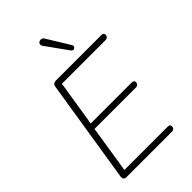

<svg xmlns="http://www.w3.org/2000/svg" viewBox="-274 -1043 1145 1145"><g transform="rotate(-45 298.5 -471.0)"><path d="M85 0Q72 0 66 -7Q60 -14 62 -27L166 -682Q168 -694 175 -699.5Q182 -705 193 -705H576Q586 -705 591.5 -701.5Q597 -698 597 -690Q597 -677 590 -671.5Q583 -666 574 -666H206L160 -377H504Q514 -377 519.5 -373.5Q525 -370 525 -362Q525 -349 518 -343.5Q511 -338 502 -338H153L106 -39H470Q480 -39 485.5 -35.5Q491 -32 491 -24Q491 -11 484 -5.5Q477 0 468 0ZM384 -769 285 -907Q279 -915 279.5 -922.5Q280 -930 285 -935Q290 -940 297 -941.5Q304 -943 311.5 -940.5Q319 -938 324 -929L412 -786Q416 -779 414 -773Q412 -767 407 -763.5Q402 -760 395.5 -761Q389 -762 384 -769Z"/></g></svg>

Font: Nunito ExtraLight ExtraLight
Style: Italic
Weight: 250
Italic angle: -9°
Version: Version 3.602